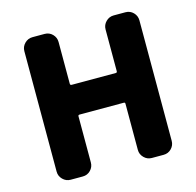

<svg xmlns="http://www.w3.org/2000/svg" viewBox="-108 -856 988 968"><g transform="rotate(-15 386.5 -372.0)"><path d="M143.6 0Q120.1 0 103 -17.1Q85.9 -34.2 85.9 -57.6V-686.5Q85.9 -710 103 -727.1Q120.1 -744.1 143.6 -744.1H207Q231.4 -744.1 248 -727.1Q264.6 -710 264.6 -686.5V-468.8Q264.6 -460.9 272.5 -460.9H502.9Q509.8 -460.9 509.8 -468.8V-686.5Q509.8 -710 526.9 -727.1Q543.9 -744.1 567.4 -744.1H628.9Q653.3 -744.1 669.9 -727.1Q686.5 -710 686.5 -686.5V-57.6Q686.5 -34.2 669.9 -17.1Q653.3 0 628.9 0H567.4Q543.9 0 526.9 -17.1Q509.8 -34.2 509.8 -57.6V-298.8Q509.8 -305.7 502.9 -305.7H272.5Q264.6 -305.7 264.6 -298.8V-57.6Q264.6 -34.2 248 -17.1Q231.4 0 207 0Z"/></g></svg>

Font: Gen Jyuu Gothic Heavy
Style: Bold
Weight: 900
Designer: [Source Han Sans]
Ryoko NISHIZUKA  (kana & ideographs); Paul D. Hunt (Latin, Greek & Cyrillic); Wenlong ZHANG  (bopomofo
Version: Version 1.002.20150607